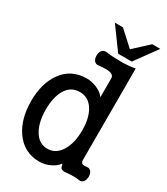

<svg xmlns="http://www.w3.org/2000/svg" viewBox="-213 -951 925 1062"><g transform="rotate(30 250.0 -419.5)"><path d="M333 -580.1V-460Q316.4 -484.4 279.3 -500Q246.1 -512.7 217.8 -512.7Q117.2 -512.7 61.5 -433.6Q11.7 -362.3 11.7 -251Q11.7 -139.6 61.5 -65.4Q118.2 17.6 217.8 17.6Q253.9 17.6 287.1 1Q317.4 -13.7 330.1 -32.2Q334 -37.1 335.9 -35.2Q336.9 -34.2 337.9 -28.3Q339.8 -16.6 343.8 -11.7Q351.6 -2.9 369.1 -3.9Q397.5 -6.8 421.9 -6.8Q445.3 -6.8 461.9 -3.9Q477.5 -2 488.3 -15.6Q497.1 -28.3 497.1 -46.9Q497.1 -66.4 488.3 -78.1Q477.5 -91.8 461.9 -88.9Q441.4 -85.9 431.6 -90.8Q422.9 -96.7 422.9 -110.4V-695.3Q382.8 -687.5 330.1 -687.5Q278.3 -687.5 236.3 -693.4Q218.8 -695.3 208 -680.7Q199.2 -668 199.2 -649.4Q199.2 -629.9 208 -618.2Q218.8 -604.5 236.3 -607.4Q285.2 -612.3 304.7 -608.4Q333 -602.5 333 -580.1ZM220.7 -428.7Q278.3 -428.7 309.6 -376Q337.9 -328.1 337.9 -251Q337.9 -173.8 309.6 -124Q277.3 -66.4 220.7 -66.4Q164.1 -66.4 132.8 -124Q105.5 -173.8 105.5 -251Q105.5 -328.1 132.8 -376Q163.1 -428.7 220.7 -428.7ZM248 -857.4H196.3L297.9 -717.8H384.8L486.3 -857.4H434.6L341.8 -771.5Z"/></g></svg>

Font: GungsuhChe
Style: Regular
Weight: 400
Monospace: yes
Version: Version 2.21